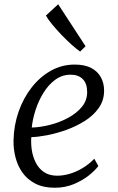

<svg xmlns="http://www.w3.org/2000/svg" viewBox="-20 -871 556 901"><path d="M441.5 -92Q427.5 -72.5 397.8 -48.5Q368 -24.5 326.8 -7.2Q285.5 10 237 10Q184 10 146.5 -9Q109 -28 86 -60.2Q63 -92.5 52.8 -132.2Q42.5 -172 43.5 -213Q45 -283 67.2 -346.8Q89.5 -410.5 128.2 -460.2Q167 -510 218.5 -539Q270 -568 330.5 -568Q377.5 -568 408 -552Q438.5 -536 453.5 -508.2Q468.5 -480.5 468.5 -446Q468.5 -399.5 443.2 -364Q418 -328.5 377.2 -303Q336.5 -277.5 290 -261Q243.5 -244.5 200 -236.2Q156.5 -228 127 -227.5Q124.5 -198.5 129.2 -167Q134 -135.5 147.8 -108Q161.5 -80.5 186.2 -63.5Q211 -46.5 248.5 -46.5Q276 -46.5 305.8 -55Q335.5 -63.5 365.5 -81Q395.5 -98.5 422.5 -126ZM312 -520.5Q271.5 -520.5 239.2 -496.8Q207 -473 183.8 -435.2Q160.5 -397.5 146.8 -354.5Q133 -311.5 129 -272.5Q169 -273.5 214.2 -285Q259.5 -296.5 299.2 -317.8Q339 -339 364 -369.2Q389 -399.5 389 -438.5Q389 -479.5 368.2 -500Q347.5 -520.5 312 -520.5ZM356 -629Q340.5 -639.5 317 -660.5Q293.5 -681.5 269 -707Q244.5 -732.5 224.5 -756.8Q204.5 -781 195.5 -798L253 -851L381.5 -654Z"/></svg>

Font: Merriweather 7pt Light
Style: Italic
Weight: 300
Italic angle: -7.8°
Designer: Eben Sorkin
Foundry: Eben Sorkin
Version: Version 2.200;gftools[0.9.31]